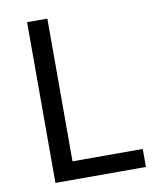

<svg xmlns="http://www.w3.org/2000/svg" viewBox="-81 -777 686 840"><g transform="rotate(-10 262.0 -357.0)"><path d="M97 0V-714H187V-80H499V0Z"/></g></svg>

Font: Noto Sans Sora Sompeng
Style: Regular
Weight: 400
Designer: Monotype Design Team. David Williams.
Foundry: Monotype Imaging Inc.
Version: Version 2.101